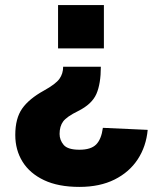

<svg xmlns="http://www.w3.org/2000/svg" viewBox="-20 -572 640 754"><path d="M388 -552V-382H208V-552ZM292 162Q209 162 153 135.5Q97 109 68.5 63Q40 17 40 -42Q40 -107 67 -145.5Q94 -184 152 -216Q199 -242 213.5 -262.5Q228 -283 228 -310H376Q376 -243 358.5 -203Q341 -163 287 -136Q242 -114 228 -95Q214 -76 214 -46Q214 -22 230 -3Q246 16 292 16Q337 16 357.5 -4.5Q378 -25 384 -70L560 -62Q554 3 521 53.5Q488 104 430 133Q372 162 292 162Z"/></svg>

Font: Geist Mono UltraBlack
Style: Regular
Weight: 900
Monospace: yes
Designer: Basement.studio, Andrés Briganti, Mateo Zaragoza
Foundry: Basement.studio, Vercel, Andrés Briganti, Guido Ferreyra, Mateo Zaragoza
Version: Version 1.400; ttfautohint (v1.8.4.7-5d5b)